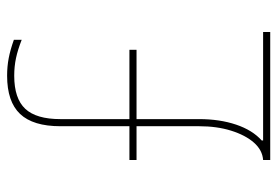

<svg xmlns="http://www.w3.org/2000/svg" viewBox="-140 -640 780 540"><g transform="rotate(-90 250.0 -370.0)"><path d="M70 -20Q98 -22 119 -46Q140 -70 152.5 -110Q165 -150 165 -200V-590Q165 -667 199.5 -703.5Q234 -740 307 -740Q333 -740 356.5 -735.5Q380 -731 408 -721V-699Q380 -710 356.5 -715Q333 -720 307 -720Q243 -720 214 -689Q185 -658 185 -590V-200Q185 -142 169.5 -96Q154 -50 125 -24V-20H430V0H70ZM70 -376V-396H380V-376Z"/></g></svg>

Font: M PLUS Code Latin Thin
Style: Regular
Weight: 250
Designer: Coji Morishita
Foundry: UNDERFOREST DESIGN
Version: Version 1.002; ttfautohint (v1.8.3)